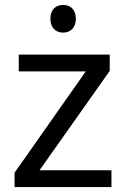

<svg xmlns="http://www.w3.org/2000/svg" viewBox="-20 -757 510 777"><path d="M236 -737C207 -737 184 -720 184 -681C184 -643 207 -625 236 -625C263 -625 287 -643 287 -681C287 -720 263 -737 236 -737ZM431 0V-68H140L424 -470V-536H56V-468H327L39 -58V0Z"/></svg>

Font: Noto Sans Syriac Western
Style: Regular
Weight: 400
Designer: Patrick Giasson and the Monotype Design Team
Foundry: Monotype Imaging Inc.
Version: Version 3.000